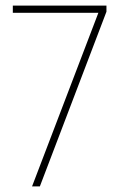

<svg xmlns="http://www.w3.org/2000/svg" viewBox="-20 -669 439 689"><path d="M95 0 333 -623H26V-649H362V-627L123 0Z"/></svg>

Font: Noto Sans Telugu ExtraCondensed Thin
Style: Regular
Weight: 100
Width: 2
Designer: Jelle Bosma - Monotype Design Team
Foundry: Monotype Imaging Inc.
Version: Version 2.005; ttfautohint (v1.8.4.7-5d5b)